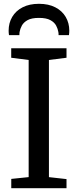

<svg xmlns="http://www.w3.org/2000/svg" viewBox="-20 -999 413 1019"><path d="M132.1 -59V-680.7L39.5 -692.5V-743H333V-692.5L239.7 -680.7V-58.9L333 -48.5V0H39.8V-49.5ZM186.8 -978.8Q237.4 -978.8 273.5 -960.2Q309.5 -941.7 328.6 -909.3Q347.8 -876.9 347.8 -836Q347.8 -830.6 347.3 -824.6Q346.9 -818.6 345.9 -812.7H290.8Q290.8 -815.4 290.8 -819.7Q290.8 -823.9 289.8 -828.5Q287.1 -845.6 278 -863Q268.8 -880.5 247.3 -892.2Q225.9 -904 186.8 -904Q147.7 -904 126.5 -892.2Q105.2 -880.5 95.9 -863Q86.6 -845.5 83.8 -828.5Q83.3 -823.9 83.1 -819.7Q82.8 -815.4 82.8 -812.7H27.7Q26.8 -818.6 26.3 -824.6Q25.8 -830.7 25.8 -836.1Q25.8 -877.1 44.9 -909.4Q64 -941.8 100.1 -960.3Q136.2 -978.8 186.8 -978.8Z"/></svg>

Font: Merriweather 7pt Light
Style: Regular
Weight: 300
Designer: Eben Sorkin
Foundry: Eben Sorkin
Version: Version 2.200;gftools[0.9.31]